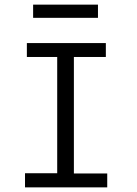

<svg xmlns="http://www.w3.org/2000/svg" viewBox="-20 -809 590 829"><path d="M88 0V-61H227V-563H96V-623H437V-563H299V-60H443V0ZM123 -732V-789H403V-732Z"/></svg>

Font: Inconsolata SemiExpanded
Style: Regular
Weight: 400
Width: 6
Monospace: yes
Designer: Raph Levien, Cyreal, Brenton Simpson
Foundry: Raph Levien, Cyreal, Google
Version: Version 3.000; ttfautohint (v1.8.2.53-6de2)